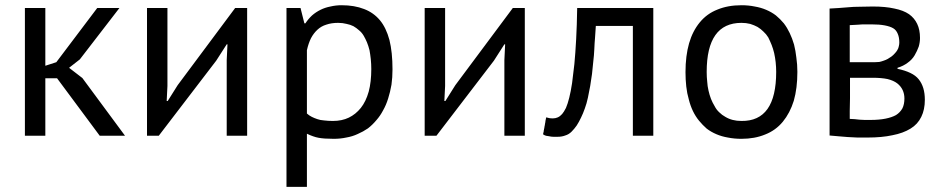

<svg xmlns="http://www.w3.org/2000/svg" viewBox="-20 -519 3603 734"><path d="M361.3 0Q385.7 0 458 0Q417 -54.7 294.9 -220.7Q282.2 -230.5 244.1 -259.8Q253.9 -267.6 285.2 -292Q323.2 -340.8 436.5 -488.3Q415 -488.3 351.6 -488.3Q312.5 -436.5 195.3 -281.2Q184.6 -277.3 153.3 -267.6Q153.3 -322.3 153.3 -488.3Q133.8 -488.3 75.2 -488.3Q75.2 -366.2 75.2 0Q94.7 0 153.3 0Q153.3 -54.7 153.3 -219.7Q164.1 -219.7 198.2 -219.7Q239.3 -165 361.3 0Z M846.7 0Q866.2 0 924.8 0Q924.8 -122.1 924.8 -488.3Q913.1 -488.3 878.9 -488.3Q824.2 -414.1 659.2 -193.4Q649.4 -178.7 621.1 -132.8Q620.1 -132.8 617.2 -132.8Q618.2 -147.5 620.1 -190.4Q620.1 -264.6 620.1 -488.3Q600.6 -488.3 542 -488.3Q542 -366.2 542 0Q552.7 0 586.9 0Q641.6 -72.3 806.6 -287.1Q816.4 -302.7 846.7 -349.6Q847.7 -349.6 849.6 -349.6Q848.6 -335 846.7 -289.1Q846.7 -216.8 846.7 0Z M1075.2 195.3Q1094.7 195.3 1153.3 195.3Q1153.3 144.5 1153.3 -7.8Q1165 -2 1176.8 2Q1187.5 5.9 1198.2 7.8Q1209 9.8 1222.7 10.7Q1237.3 11.7 1255.9 11.7Q1281.2 11.7 1303.7 6.8Q1327.1 2.9 1347.7 -6.8Q1368.2 -15.6 1386.7 -28.3Q1404.3 -42 1418.9 -59.6Q1433.6 -76.2 1444.3 -96.7Q1456.1 -117.2 1463.9 -142.6Q1471.7 -167 1476.6 -195.3Q1480.5 -222.7 1480.5 -253.9Q1480.5 -319.3 1468.8 -366.2Q1456.1 -413.1 1432.6 -441.4Q1408.2 -470.7 1372.1 -484.4Q1335 -499 1286.1 -499Q1263.7 -499 1243.2 -494.1Q1222.7 -490.2 1205.1 -481.4Q1187.5 -472.7 1172.9 -460Q1158.2 -446.3 1147.5 -429.7Q1146.5 -429.7 1143.6 -429.7Q1139.6 -444.3 1128.9 -488.3Q1115.2 -488.3 1075.2 -488.3Q1075.2 -445.3 1075.2 -360.4Q1075.2 -274.4 1075.2 -146.5Q1075.2 -18.6 1075.2 67.4Q1075.2 153.3 1075.2 195.3ZM1331.1 -418.9Q1342.8 -412.1 1352.5 -403.3Q1363.3 -394.5 1370.1 -382.8Q1377 -371.1 1382.8 -357.4Q1388.7 -342.8 1392.6 -327.1Q1395.5 -311.5 1397.5 -293Q1399.4 -274.4 1399.4 -254.9Q1399.4 -206.1 1389.6 -168.9Q1378.9 -130.9 1359.4 -106.4Q1339.8 -82 1313.5 -69.3Q1287.1 -56.6 1252.9 -56.6Q1234.4 -56.6 1218.8 -58.6Q1204.1 -59.6 1193.4 -63.5Q1181.6 -67.4 1171.9 -72.3Q1162.1 -77.1 1153.3 -85Q1153.3 -166 1153.3 -327.1Q1159.2 -353.5 1168.9 -373Q1178.7 -391.6 1193.4 -405.3Q1208 -418.9 1227.5 -424.8Q1247.1 -431.6 1272.5 -431.6Q1290 -431.6 1304.7 -427.7Q1319.3 -424.8 1331.1 -418.9Z M1908.2 0Q1927.7 0 1986.3 0Q1986.3 -122.1 1986.3 -488.3Q1974.6 -488.3 1940.4 -488.3Q1885.7 -414.1 1720.7 -193.4Q1710.9 -178.7 1682.6 -132.8Q1681.6 -132.8 1678.7 -132.8Q1679.7 -147.5 1681.6 -190.4Q1681.6 -264.6 1681.6 -488.3Q1662.1 -488.3 1603.5 -488.3Q1603.5 -366.2 1603.5 0Q1614.3 0 1648.4 0Q1703.1 -72.3 1868.2 -287.1Q1877.9 -302.7 1908.2 -349.6Q1909.2 -349.6 1911.1 -349.6Q1910.2 -335 1908.2 -289.1Q1908.2 -216.8 1908.2 0Z M2399.4 0Q2418.9 0 2477.5 0Q2477.5 -122.1 2477.5 -488.3Q2404.3 -488.3 2186.5 -488.3Q2185.5 -421.9 2182.6 -369.1Q2179.7 -315.4 2175.8 -274.4Q2170.9 -233.4 2167 -201.2Q2162.1 -168.9 2156.2 -145.5Q2150.4 -122.1 2143.6 -106.4Q2135.7 -90.8 2128.9 -83Q2121.1 -74.2 2112.3 -70.3Q2103.5 -66.4 2093.8 -66.4Q2085.9 -66.4 2080.1 -67.4Q2074.2 -68.4 2068.4 -70.3Q2068.4 -69.3 2067.4 -68.4Q2067.4 -68.4 2067.4 -67.4Q2067.4 -67.4 2067.4 -66.4Q2067.4 -66.4 2067.4 -65.4Q2067.4 -65.4 2066.4 -64.5Q2066.4 -64.5 2066.4 -63.5Q2066.4 -63.5 2066.4 -62.5Q2066.4 -62.5 2066.4 -61.5Q2066.4 -61.5 2066.4 -60.5Q2066.4 -60.5 2065.4 -58.6Q2065.4 -58.6 2065.4 -57.6Q2065.4 -57.6 2065.4 -56.6Q2065.4 -56.6 2065.4 -55.7Q2065.4 -55.7 2065.4 -54.7Q2065.4 -54.7 2065.4 -54.7Q2065.4 -54.7 2064.5 -53.7Q2064.5 -52.7 2064.5 -51.8Q2064.5 -51.8 2064.5 -50.8Q2064.5 -50.8 2064.5 -49.8Q2064.5 -49.8 2064.5 -49.8Q2064.5 -49.8 2064.5 -48.8Q2064.5 -47.9 2063.5 -46.9Q2063.5 -46.9 2063.5 -45.9Q2063.5 -45.9 2063.5 -45.9Q2063.5 -45.9 2063.5 -44.9Q2063.5 -44.9 2063.5 -43Q2063.5 -43 2062.5 -42Q2062.5 -42 2062.5 -41Q2062.5 -41 2062.5 -40Q2062.5 -40 2062.5 -40Q2062.5 -40 2062.5 -38.1Q2062.5 -38.1 2062.5 -37.1Q2062.5 -37.1 2061.5 -36.1Q2061.5 -36.1 2061.5 -35.2Q2061.5 -35.2 2061.5 -35.2Q2061.5 -35.2 2061.5 -34.2Q2061.5 -34.2 2061.5 -33.2Q2061.5 -33.2 2061.5 -32.2Q2061.5 -32.2 2061.5 -32.2Q2061.5 -32.2 2060.5 -30.3Q2060.5 -30.3 2060.5 -29.3Q2060.5 -29.3 2060.5 -29.3Q2060.5 -29.3 2060.5 -27.3Q2060.5 -27.3 2060.5 -26.4Q2060.5 -26.4 2059.6 -26.4Q2059.6 -26.4 2059.6 -24.4Q2059.6 -24.4 2059.6 -23.4Q2059.6 -23.4 2059.6 -22.5Q2059.6 -22.5 2059.6 -21.5Q2059.6 -21.5 2058.6 -20.5Q2058.6 -20.5 2058.6 -20.5Q2058.6 -19.5 2058.6 -18.6Q2058.6 -18.6 2058.6 -18.6Q2058.6 -18.6 2058.6 -17.6Q2058.6 -17.6 2058.6 -16.6Q2058.6 -16.6 2058.6 -15.6Q2058.6 -15.6 2057.6 -14.6Q2057.6 -14.6 2057.6 -14.6Q2057.6 -13.7 2057.6 -12.7Q2057.6 -12.7 2057.6 -11.7Q2057.6 -11.7 2057.6 -11.7Q2057.6 -11.7 2056.6 -9.8Q2056.6 -9.8 2056.6 -8.8Q2056.6 -8.8 2056.6 -7.8Q2056.6 -7.8 2056.6 -6.8Q2056.6 -6.8 2056.6 -5.9Q2056.6 -5.9 2056.6 -4.9Q2056.6 -4.9 2056.6 -4.9Q2061.5 -2 2067.4 0Q2073.2 1 2080.1 2Q2086.9 3.9 2095.7 3.9Q2103.5 3.9 2112.3 3.9Q2127.9 3.9 2140.6 -1Q2154.3 -4.9 2165 -15.6Q2175.8 -26.4 2184.6 -39.1Q2193.4 -52.7 2201.2 -69.3Q2209 -85 2215.8 -104.5Q2222.7 -123 2227.5 -145.5Q2231.4 -168 2236.3 -190.4Q2240.2 -212.9 2243.2 -236.3Q2246.1 -259.8 2248 -283.2Q2251 -307.6 2252 -331.1Q2252.9 -354.5 2254.9 -377Q2255.9 -399.4 2257.8 -419.9Q2304.7 -419.9 2399.4 -419.9Q2399.4 -315.4 2399.4 0Z M2613.3 -138.7Q2619.1 -115.2 2628.9 -94.7Q2638.7 -74.2 2652.3 -57.6Q2666 -41 2681.6 -27.3Q2698.2 -14.6 2718.8 -5.9Q2739.3 2.9 2762.7 6.8Q2787.1 11.7 2814.5 11.7Q2865.2 11.7 2905.3 -4.9Q2945.3 -20.5 2972.7 -53.7Q3000 -86.9 3014.6 -133.8Q3028.3 -181.6 3028.3 -244.1Q3028.3 -272.5 3024.4 -298.8Q3021.5 -325.2 3015.6 -348.6Q3008.8 -372.1 2999 -392.6Q2989.3 -413.1 2976.6 -429.7Q2962.9 -446.3 2946.3 -460Q2929.7 -472.7 2909.2 -481.4Q2888.7 -490.2 2865.2 -494.1Q2841.8 -499 2814.5 -499Q2762.7 -499 2722.7 -482.4Q2682.6 -466.8 2655.3 -433.6Q2627.9 -400.4 2614.3 -353.5Q2600.6 -305.7 2600.6 -243.2Q2600.6 -214.8 2603.5 -188.5Q2606.4 -162.1 2613.3 -138.7ZM2814.5 -431.6Q2832 -431.6 2847.7 -427.7Q2863.3 -422.9 2876 -416Q2888.7 -408.2 2898.4 -398.4Q2909.2 -388.7 2917 -376Q2923.8 -362.3 2929.7 -347.7Q2935.5 -333 2939.5 -316.4Q2943.4 -298.8 2945.3 -281.2Q2947.3 -262.7 2947.3 -244.1Q2947.3 -149.4 2914.1 -102.5Q2880.9 -55.7 2814.5 -56.6Q2795.9 -56.6 2781.2 -60.5Q2765.6 -64.5 2752.9 -72.3Q2740.2 -79.1 2729.5 -89.8Q2718.8 -99.6 2711.9 -113.3Q2704.1 -126 2698.2 -140.6Q2692.4 -155.3 2688.5 -172.9Q2684.6 -189.5 2683.6 -207Q2681.6 -224.6 2681.6 -244.1Q2681.6 -337.9 2714.8 -384.8Q2748 -431.6 2814.5 -431.6Z M3151.4 -1Q3168 1 3185.5 2Q3203.1 3.9 3220.7 4.9Q3238.3 5.9 3257.8 6.8Q3276.4 6.8 3296.9 6.8Q3351.6 6.8 3391.6 -2Q3432.6 -9.8 3460.9 -27.3Q3488.3 -43.9 3502 -72.3Q3515.6 -99.6 3515.6 -137.7Q3515.6 -162.1 3509.8 -181.6Q3503.9 -201.2 3492.2 -215.8Q3480.5 -230.5 3460 -240.2Q3439.5 -250 3411.1 -255.9Q3411.1 -256.8 3411.1 -259.8Q3433.6 -266.6 3450.2 -279.3Q3466.8 -291 3476.6 -307.6Q3486.3 -324.2 3492.2 -340.8Q3497.1 -357.4 3497.1 -374Q3497.1 -405.3 3486.3 -427.7Q3475.6 -450.2 3455.1 -464.8Q3433.6 -479.5 3399.4 -486.3Q3365.2 -494.1 3316.4 -494.1Q3289.1 -494.1 3265.6 -493.2Q3242.2 -493.2 3222.7 -491.2Q3204.1 -489.3 3185.5 -488.3Q3168 -487.3 3151.4 -486.3Q3151.4 -324.2 3151.4 -1ZM3229.5 -221.7Q3251 -221.7 3315.4 -221.7Q3349.6 -221.7 3373 -216.8Q3396.5 -210.9 3410.2 -200.2Q3423.8 -189.5 3430.7 -174.8Q3437.5 -160.2 3437.5 -142.6Q3437.5 -120.1 3429.7 -104.5Q3420.9 -88.9 3405.3 -79.1Q3389.6 -70.3 3365.2 -65.4Q3340.8 -60.5 3307.6 -60.5Q3295.9 -60.5 3285.2 -60.5Q3274.4 -61.5 3265.6 -61.5Q3256.8 -62.5 3247.1 -63.5Q3238.3 -63.5 3228.5 -64.5Q3228.5 -74.2 3228.5 -94.7Q3228.5 -114.3 3229.5 -143.6Q3229.5 -172.9 3229.5 -192.4Q3229.5 -211.9 3229.5 -221.7ZM3228.5 -281.2Q3228.5 -316.4 3228.5 -422.9Q3237.3 -423.8 3246.1 -423.8Q3254.9 -424.8 3263.7 -424.8Q3272.5 -425.8 3285.2 -425.8Q3296.9 -425.8 3312.5 -425.8Q3341.8 -425.8 3362.3 -421.9Q3382.8 -418 3394.5 -411.1Q3406.2 -404.3 3412.1 -389.6Q3418 -376 3418 -356.4Q3418 -349.6 3416 -341.8Q3415 -335 3410.2 -327.1Q3406.2 -320.3 3400.4 -314.5Q3395.5 -308.6 3387.7 -302.7Q3381.8 -298.8 3374 -293.9Q3367.2 -290 3358.4 -287.1Q3350.6 -284.2 3341.8 -282.2Q3333 -281.2 3324.2 -281.2Q3321.3 -281.2 3315.4 -281.2Q3315.4 -281.2 3314.5 -281.2Q3314.5 -281.2 3313.5 -281.2Q3313.5 -281.2 3312.5 -281.2Q3312.5 -281.2 3311.5 -281.2Q3311.5 -281.2 3310.5 -281.2Q3310.5 -281.2 3308.6 -281.2Q3308.6 -281.2 3307.6 -281.2Q3307.6 -281.2 3306.6 -281.2Q3306.6 -281.2 3305.7 -281.2Q3305.7 -281.2 3304.7 -281.2Q3304.7 -281.2 3303.7 -281.2Q3303.7 -281.2 3302.7 -281.2Q3302.7 -281.2 3301.8 -281.2Q3300.8 -281.2 3299.8 -281.2Q3299.8 -281.2 3298.8 -281.2Q3298.8 -281.2 3297.9 -281.2Q3297.9 -281.2 3296.9 -281.2Q3296.9 -281.2 3295.9 -281.2Q3295.9 -281.2 3294.9 -281.2Q3294.9 -281.2 3293.9 -281.2Q3293 -281.2 3292 -281.2Q3292 -281.2 3291 -281.2Q3291 -281.2 3290 -281.2Q3290 -281.2 3289.1 -281.2Q3289.1 -281.2 3288.1 -281.2Q3288.1 -281.2 3287.1 -281.2Q3287.1 -281.2 3286.1 -281.2Q3285.2 -281.2 3284.2 -281.2Q3284.2 -281.2 3283.2 -281.2Q3283.2 -281.2 3282.2 -281.2Q3282.2 -281.2 3281.2 -281.2Q3281.2 -281.2 3280.3 -281.2Q3280.3 -281.2 3279.3 -281.2Q3279.3 -281.2 3278.3 -281.2Q3277.3 -281.2 3276.4 -281.2Q3276.4 -281.2 3275.4 -281.2Q3275.4 -281.2 3274.4 -281.2Q3274.4 -281.2 3273.4 -281.2Q3273.4 -281.2 3272.5 -281.2Q3272.5 -281.2 3271.5 -281.2Q3271.5 -281.2 3270.5 -281.2Q3270.5 -281.2 3269.5 -281.2Q3269.5 -281.2 3268.6 -281.2Q3268.6 -281.2 3267.6 -281.2Q3267.6 -281.2 3266.6 -281.2Q3266.6 -281.2 3266.6 -281.2Q3266.6 -281.2 3265.6 -281.2Q3265.6 -281.2 3264.6 -281.2Q3264.6 -281.2 3263.7 -281.2Q3263.7 -281.2 3262.7 -281.2Q3262.7 -281.2 3261.7 -281.2Q3261.7 -281.2 3260.7 -281.2Q3260.7 -281.2 3259.8 -281.2Q3259.8 -281.2 3258.8 -281.2Q3258.8 -281.2 3257.8 -281.2Q3257.8 -281.2 3256.8 -281.2Q3256.8 -281.2 3255.9 -281.2Q3255.9 -281.2 3254.9 -281.2Q3254.9 -281.2 3253.9 -281.2Q3253.9 -281.2 3252.9 -281.2Q3252.9 -281.2 3252 -281.2Q3251 -281.2 3250 -281.2Q3250 -281.2 3249 -281.2Q3249 -281.2 3248 -281.2Q3248 -281.2 3247.1 -281.2Q3247.1 -281.2 3246.1 -281.2Q3246.1 -281.2 3245.1 -281.2Q3245.1 -281.2 3244.1 -281.2Q3244.1 -281.2 3244.1 -281.2Q3244.1 -281.2 3243.2 -281.2Q3243.2 -281.2 3242.2 -281.2Q3242.2 -281.2 3241.2 -281.2Q3241.2 -281.2 3239.3 -281.2Q3239.3 -281.2 3238.3 -281.2Q3238.3 -281.2 3237.3 -281.2Q3237.3 -281.2 3237.3 -281.2Q3237.3 -281.2 3236.3 -281.2Q3235.4 -281.2 3234.4 -281.2Q3234.4 -281.2 3233.4 -281.2Q3233.4 -281.2 3232.4 -281.2Q3232.4 -281.2 3232.4 -281.2Q3232.4 -281.2 3230.5 -281.2Q3230.5 -281.2 3229.5 -281.2Q3229.5 -281.2 3228.5 -281.2Z"/></svg>

Font: Aptus Gothic JP
Style: Medium
Weight: 400
Designer: Fuminori Ogawa / Motoya
Version: Version 1